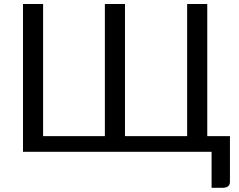

<svg xmlns="http://www.w3.org/2000/svg" viewBox="-20 -736 1161 931"><path d="M1064 174.5H1006V0H91.5V-716.5H189V-76H488.5V-716.5H586V-76H887.5V-716.5H985V-76H1095V146Q1095 172 1064 174.5Z"/></svg>

Font: Verano Sans
Style: Regular
Weight: 400
Designer: Lukasz Dziedzic with Adam Twardoch and Botio Nikoltchev
Foundry: tyPoland Lukasz Dziedzic
Version: Version 3.001;December 28, 2019;FontCreator 12.0.0.2547 64-b